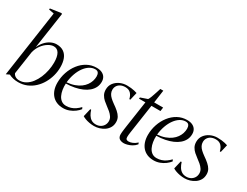

<svg xmlns="http://www.w3.org/2000/svg" viewBox="-77 -1376 2502 1945"><g transform="rotate(30 1174.5 -403.5)"><path d="M156.5 -386.5Q174.5 -428 201.8 -457.5Q229 -487 261.5 -502.8Q294 -518.5 326.5 -518.5Q377.5 -518.5 410.2 -496.2Q443 -474 459 -433Q475 -392 475 -335.5Q475 -285.5 461.8 -236Q448.5 -186.5 423.2 -142.2Q398 -98 361.5 -63.8Q325 -29.5 278.8 -10Q232.5 9.5 177.5 9.5Q146.5 9.5 118.5 2.8Q90.5 -4 68.5 -15.5L31 2.5L144 -773.5L82.5 -785.5L85 -798.5L211.5 -817L219 -809ZM107 -54Q114 -35.5 132.5 -23.5Q151 -11.5 178.5 -11.5Q220 -11.5 254.5 -31.8Q289 -52 315.2 -86.2Q341.5 -120.5 359.8 -163.5Q378 -206.5 387.2 -253Q396.5 -299.5 396.5 -343.5Q396.5 -412.5 375.5 -449.5Q354.5 -486.5 312.5 -486.5Q283 -486.5 249 -466Q215 -445.5 187 -408.5Q159 -371.5 146.5 -321Z M878.5 -78.5Q861.5 -56 834.5 -35.8Q807.5 -15.5 774 -3Q740.5 9.5 704 9.5Q661.5 9.5 628.5 -4.5Q595.5 -18.5 572.8 -44.5Q550 -70.5 538.2 -106.2Q526.5 -142 526.5 -186Q526.5 -249.5 546.5 -308.5Q566.5 -367.5 602.8 -414.2Q639 -461 688.5 -488.2Q738 -515.5 797.5 -515.5Q834 -515.5 859.5 -503.5Q885 -491.5 898.5 -469.5Q912 -447.5 912 -417Q912 -380.5 897 -350.2Q882 -320 854.5 -296.5Q827 -273 789 -256.5Q751 -240 704.5 -230.8Q658 -221.5 605 -220.5Q603 -184 608.5 -149.2Q614 -114.5 627.5 -86.5Q641 -58.5 663.8 -42Q686.5 -25.5 719 -25.5Q748 -25.5 773.8 -33.8Q799.5 -42 823.2 -58.2Q847 -74.5 869 -97.5ZM792 -495Q758.5 -495 727.5 -475.8Q696.5 -456.5 671 -421.5Q645.5 -386.5 628.5 -339Q611.5 -291.5 605.5 -235Q655.5 -239.5 693.8 -253.2Q732 -267 759.8 -287.5Q787.5 -308 805 -332.8Q822.5 -357.5 831 -384.5Q839.5 -411.5 839.5 -438Q839.5 -463 829 -479Q818.5 -495 792 -495Z M1252.5 -405.5H1241Q1233.5 -442.5 1210.8 -466.8Q1188 -491 1147 -491Q1115.5 -491 1092.5 -479.5Q1069.5 -468 1057 -448Q1044.5 -428 1044.5 -402.5Q1044.5 -379 1054.8 -359.2Q1065 -339.5 1083.8 -322Q1102.5 -304.5 1127 -287Q1163.5 -262 1189 -239.5Q1214.5 -217 1228.2 -192.5Q1242 -168 1242 -136Q1242 -99.5 1226.2 -72.2Q1210.5 -45 1184.5 -26.8Q1158.5 -8.5 1127.5 0.8Q1096.5 10 1066.5 10Q1038.5 10 1011.2 5Q984 0 962 -8.2Q940 -16.5 927.5 -25L949.5 -119H960Q969.5 -88 984.2 -64Q999 -40 1021 -26.5Q1043 -13 1073.5 -13Q1102 -13 1124.5 -25Q1147 -37 1160.2 -58.5Q1173.5 -80 1173.5 -107.5Q1173.5 -134.5 1159.2 -156.2Q1145 -178 1123.2 -196.5Q1101.5 -215 1078.5 -231.5Q1057 -247 1035.5 -266Q1014 -285 999.8 -310.5Q985.5 -336 985.5 -371Q985.5 -414.5 1009.2 -446.5Q1033 -478.5 1071.2 -496.2Q1109.5 -514 1153 -514Q1178.5 -514 1200.2 -511.5Q1222 -509 1240.2 -504.8Q1258.5 -500.5 1273.5 -495.5Z M1426.5 -169.5Q1422 -139.5 1419.2 -120.2Q1416.5 -101 1415.2 -88Q1414 -75 1414 -62Q1414 -43.5 1423 -36.5Q1432 -29.5 1447.5 -29.5Q1471.5 -29.5 1495.8 -40.5Q1520 -51.5 1543 -72.5L1550 -55Q1529.5 -30 1503.2 -15.8Q1477 -1.5 1453.2 4.2Q1429.5 10 1416 10Q1382.5 10 1362.5 -4.5Q1342.5 -19 1342.5 -55Q1342.5 -64.5 1344 -79.8Q1345.5 -95 1348 -113.8Q1350.5 -132.5 1353.5 -153.2Q1356.5 -174 1359.5 -194L1398.5 -458.5H1323.5L1325.5 -473.5L1406 -501.5Q1414 -512 1424.8 -540.8Q1435.5 -569.5 1445.5 -601Q1455.5 -632.5 1461.5 -651.5H1496.5L1475.5 -502.5H1580.5L1574.5 -458.5H1469Z M1937 -78.5Q1920 -56 1893 -35.8Q1866 -15.5 1832.5 -3Q1799 9.5 1762.5 9.5Q1720 9.5 1687 -4.5Q1654 -18.5 1631.2 -44.5Q1608.5 -70.5 1596.8 -106.2Q1585 -142 1585 -186Q1585 -249.5 1605 -308.5Q1625 -367.5 1661.2 -414.2Q1697.5 -461 1747 -488.2Q1796.5 -515.5 1856 -515.5Q1892.5 -515.5 1918 -503.5Q1943.5 -491.5 1957 -469.5Q1970.5 -447.5 1970.5 -417Q1970.5 -380.5 1955.5 -350.2Q1940.5 -320 1913 -296.5Q1885.5 -273 1847.5 -256.5Q1809.5 -240 1763 -230.8Q1716.5 -221.5 1663.5 -220.5Q1661.5 -184 1667 -149.2Q1672.5 -114.5 1686 -86.5Q1699.5 -58.5 1722.2 -42Q1745 -25.5 1777.5 -25.5Q1806.5 -25.5 1832.2 -33.8Q1858 -42 1881.8 -58.2Q1905.5 -74.5 1927.5 -97.5ZM1850.5 -495Q1817 -495 1786 -475.8Q1755 -456.5 1729.5 -421.5Q1704 -386.5 1687 -339Q1670 -291.5 1664 -235Q1714 -239.5 1752.2 -253.2Q1790.5 -267 1818.2 -287.5Q1846 -308 1863.5 -332.8Q1881 -357.5 1889.5 -384.5Q1898 -411.5 1898 -438Q1898 -463 1887.5 -479Q1877 -495 1850.5 -495Z M2311 -405.5H2299.5Q2292 -442.5 2269.2 -466.8Q2246.5 -491 2205.5 -491Q2174 -491 2151 -479.5Q2128 -468 2115.5 -448Q2103 -428 2103 -402.5Q2103 -379 2113.2 -359.2Q2123.5 -339.5 2142.2 -322Q2161 -304.5 2185.5 -287Q2222 -262 2247.5 -239.5Q2273 -217 2286.8 -192.5Q2300.5 -168 2300.5 -136Q2300.5 -99.5 2284.8 -72.2Q2269 -45 2243 -26.8Q2217 -8.5 2186 0.8Q2155 10 2125 10Q2097 10 2069.8 5Q2042.5 0 2020.5 -8.2Q1998.5 -16.5 1986 -25L2008 -119H2018.5Q2028 -88 2042.8 -64Q2057.5 -40 2079.5 -26.5Q2101.5 -13 2132 -13Q2160.5 -13 2183 -25Q2205.5 -37 2218.8 -58.5Q2232 -80 2232 -107.5Q2232 -134.5 2217.8 -156.2Q2203.5 -178 2181.8 -196.5Q2160 -215 2137 -231.5Q2115.5 -247 2094 -266Q2072.5 -285 2058.2 -310.5Q2044 -336 2044 -371Q2044 -414.5 2067.8 -446.5Q2091.5 -478.5 2129.8 -496.2Q2168 -514 2211.5 -514Q2237 -514 2258.8 -511.5Q2280.5 -509 2298.8 -504.8Q2317 -500.5 2332 -495.5Z"/></g></svg>

Font: Merriweather 144pt Light
Style: Italic
Weight: 300
Italic angle: -7.8°
Version: Version 2.101